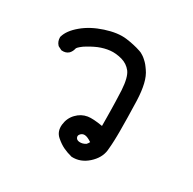

<svg xmlns="http://www.w3.org/2000/svg" viewBox="-118 -423 736 734"><g transform="rotate(30 250.0 -56.0)"><path d="M282.7 191.9Q263.2 187 245.6 178.7Q228 170.4 209.5 154.3Q188 135.7 191.4 104Q194.8 73.7 214.8 53.2Q234.4 32.7 261.2 28.3Q283.2 24.9 326.2 32.2Q326.2 11.7 325.9 -6.8Q325.7 -25.4 325.4 -41.7Q325.2 -58.1 324.7 -72.8Q324.2 -87.4 323.7 -100.1Q323.2 -112.8 322.8 -124Q319.3 -179.2 303.2 -200.2Q287.1 -220.7 261.2 -228Q233.4 -235.4 210 -232.9Q186 -230.5 160.6 -220.2Q134.8 -209 111.8 -193.8Q106.4 -189.9 102.1 -186.3Q97.7 -182.6 95.5 -180.2Q93.3 -177.7 92 -176Q90.8 -174.3 90.8 -173.3Q89.4 -167 86.7 -161.4Q84 -155.8 79.6 -150.9L79.1 -150.4L78.6 -149.9Q66.9 -139.2 49.3 -140.6H47.4L45.4 -141.6L31.7 -148.4L30.3 -149.4L28.8 -150.9Q17.6 -163.1 17.6 -181.6V-183.1L18.1 -184.1Q26.4 -214.4 62 -244.1Q96.7 -273.4 148.9 -290.5Q201.2 -307.6 240.2 -302.7Q258.8 -300.3 275.1 -296.6Q291.5 -293 305.7 -288.1Q309.6 -287.1 313 -285.4Q316.4 -283.7 319.6 -281.7Q322.8 -279.8 326.2 -277.6Q329.6 -275.4 332.8 -272.7Q335.9 -270 339.1 -267.1Q342.3 -264.2 345.5 -261Q348.6 -257.8 351.6 -254.2Q354.5 -250.5 357.4 -246.6Q360.4 -242.7 363.3 -238.3Q377.4 -218.8 384.5 -188.7Q391.6 -158.7 393.1 -118.2Q395.5 -39.1 395.5 15.6Q395.5 26.9 395.3 36.9Q395 46.9 394.8 55.9Q394.5 64.9 394 73.2Q393.6 81.5 392.8 88.9Q392.1 96.2 391.6 102.5Q387.2 137.7 355.5 166Q323.7 194.3 284.7 192.4H283.7ZM309.1 121.1Q311.5 118.7 313.7 115.5Q315.9 112.3 317.9 108.4Q298.8 95.7 287.1 95.2Q275.9 94.7 268.6 103.5Q262.2 110.8 266.1 119.1Q270 127.4 281.7 128.4Q288.6 128.9 295.2 127.2Q301.8 125.5 309.1 121.1Z"/></g></svg>

Font: NaikaiFont
Style: Bold
Weight: 700
Version: Version 1.89